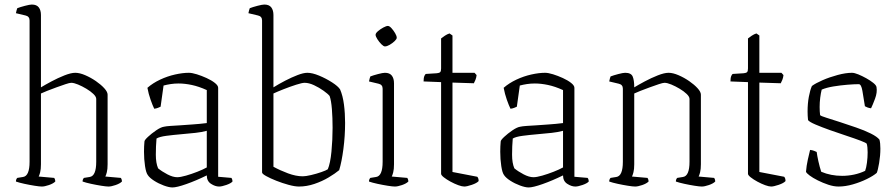

<svg xmlns="http://www.w3.org/2000/svg" viewBox="-20 -820 3940 844"><path d="M164 0Q154 0 132 -3.5Q110 -7 87 -12Q64 -17 50 -22Q50 -32 56 -38L81 -42Q110 -46 110 -109V-730Q110 -748 92 -752L50 -762Q51 -769 53 -775Q55 -781 56 -784Q69 -789 90 -794.5Q111 -800 120 -800Q141 -800 150.5 -787.5Q160 -775 160 -754V-436Q178 -447 206 -462Q234 -477 263 -488.5Q292 -500 311 -500Q330 -500 354.5 -489.5Q379 -479 401.5 -463.5Q424 -448 438.5 -432Q453 -416 453 -404V-98Q453 -76 449.5 -62.5Q446 -49 443 -44L511 -38Q513 -36 514.5 -31.5Q516 -27 516 -22Q507 -13 488 -6.5Q469 0 457 0Q447 0 425 -3.5Q403 -7 380 -12Q357 -17 343 -22Q343 -32 349 -38L374 -42Q403 -46 403 -109V-385Q403 -395 390.5 -407Q378 -419 359.5 -430Q341 -441 323 -448.5Q305 -456 293 -456Q286 -456 268 -450Q250 -444 228 -436Q206 -428 187 -420.5Q168 -413 160 -409V-98Q160 -76 156.5 -62.5Q153 -49 150 -44L218 -38Q220 -36 221.5 -31.5Q223 -27 223 -22Q214 -13 195 -6.5Q176 0 164 0Z M738 4Q723 4 700 -4.5Q677 -13 657.5 -25.5Q638 -38 630 -50Q622 -60 617.5 -90Q613 -120 613 -153Q613 -165 613.5 -176.5Q614 -188 615 -198Q615 -204 630.5 -218.5Q646 -233 666.5 -247Q687 -261 701 -263Q709 -265 729.5 -266.5Q750 -268 770 -269Q796 -271 826.5 -273Q857 -275 889 -279V-424Q854 -440 823 -446.5Q792 -453 765 -453Q747 -453 730.5 -450.5Q714 -448 699 -444L686 -351Q682 -349 674.5 -346Q667 -343 658 -342Q651 -356 642 -381.5Q633 -407 628 -434Q652 -455 684 -470Q716 -485 749.5 -492.5Q783 -500 810 -500Q824 -500 845 -493.5Q866 -487 888 -477Q910 -467 924.5 -455.5Q939 -444 939 -434V-43L997 -38Q999 -36 1000.5 -31.5Q1002 -27 1002 -22Q995 -14 975 -7Q955 0 943 0Q926 0 907.5 -12Q889 -24 889 -49Q842 -26 799.5 -11Q757 4 738 4ZM759 -41Q773 -41 797.5 -48Q822 -55 847.5 -65Q873 -75 889 -84V-245Q867 -239 839.5 -236Q812 -233 777 -230Q742 -227 711.5 -223Q681 -219 668 -211Q665 -177 665 -140Q665 -103 675 -80Q692 -66 716 -53.5Q740 -41 759 -41Z M1294 0Q1276 0 1248.5 -7.5Q1221 -15 1194.5 -25.5Q1168 -36 1150 -46Q1132 -56 1132 -62V-730Q1132 -748 1114 -752L1072 -762Q1073 -769 1075 -775Q1077 -781 1078 -784Q1091 -789 1112 -794.5Q1133 -800 1142 -800Q1163 -800 1172.5 -787.5Q1182 -775 1182 -754V-436Q1206 -451 1234 -465.5Q1262 -480 1288 -490Q1314 -500 1331 -500Q1353 -500 1383 -487.5Q1413 -475 1439.5 -458Q1466 -441 1475 -427Q1487 -399 1492 -360.5Q1497 -322 1497 -280Q1497 -222 1489.5 -165Q1482 -108 1471 -72Q1453 -57 1424.5 -40Q1396 -23 1362 -11.5Q1328 0 1294 0ZM1311 -45Q1324 -45 1347.5 -50.5Q1371 -56 1392.5 -63.5Q1414 -71 1421 -76Q1432 -102 1437 -153.5Q1442 -205 1442 -258Q1442 -302 1439 -340Q1436 -378 1429 -398Q1422 -407 1402.5 -421Q1383 -435 1360.5 -445.5Q1338 -456 1319 -456Q1308 -456 1281.5 -447.5Q1255 -439 1227 -428Q1199 -417 1182 -409V-87Q1211 -71 1246 -58Q1281 -45 1311 -45Z M1716 0Q1706 0 1684 -3.5Q1662 -7 1639 -12Q1616 -17 1602 -22Q1602 -32 1608 -38L1633 -42Q1662 -46 1662 -109V-430Q1662 -448 1644 -452L1602 -462Q1603 -469 1605 -475Q1607 -481 1608 -484Q1621 -489 1642 -494.5Q1663 -500 1672 -500Q1693 -500 1702.5 -487.5Q1712 -475 1712 -454V-98Q1712 -76 1708.5 -62.5Q1705 -49 1702 -44L1770 -38Q1772 -36 1773.5 -31.5Q1775 -27 1775 -22Q1766 -13 1747 -6.5Q1728 0 1716 0ZM1672 -616Q1666 -616 1656.5 -625.5Q1647 -635 1639 -647.5Q1631 -660 1631 -667Q1631 -674 1641.5 -683Q1652 -692 1665 -699Q1678 -706 1685 -706Q1692 -706 1701 -696Q1710 -686 1717 -674Q1724 -662 1724 -654Q1724 -648 1714.5 -639Q1705 -630 1693 -623Q1681 -616 1672 -616Z M2021 0Q2011 0 1994.5 -6Q1978 -12 1960.5 -21.5Q1943 -31 1931 -40.5Q1919 -50 1919 -56V-459L1842 -462Q1842 -478 1845.5 -486Q1849 -494 1852 -495L1900 -498Q1911 -499 1915 -503Q1919 -507 1919 -519V-651Q1925 -656 1935.5 -663Q1946 -670 1956 -673L1969 -664V-500H2066L2075 -490Q2074 -479 2070 -469Q2066 -459 2063 -454L1969 -457V-64L2078 -43Q2084 -37 2084 -24Q2076 -15 2054 -7.5Q2032 0 2021 0Z M2304 4Q2289 4 2266 -4.5Q2243 -13 2223.5 -25.5Q2204 -38 2196 -50Q2188 -60 2183.5 -90Q2179 -120 2179 -153Q2179 -165 2179.5 -176.5Q2180 -188 2181 -198Q2181 -204 2196.5 -218.5Q2212 -233 2232.5 -247Q2253 -261 2267 -263Q2275 -265 2295.5 -266.5Q2316 -268 2336 -269Q2362 -271 2392.5 -273Q2423 -275 2455 -279V-424Q2420 -440 2389 -446.5Q2358 -453 2331 -453Q2313 -453 2296.5 -450.5Q2280 -448 2265 -444L2252 -351Q2248 -349 2240.5 -346Q2233 -343 2224 -342Q2217 -356 2208 -381.5Q2199 -407 2194 -434Q2218 -455 2250 -470Q2282 -485 2315.5 -492.5Q2349 -500 2376 -500Q2390 -500 2411 -493.5Q2432 -487 2454 -477Q2476 -467 2490.5 -455.5Q2505 -444 2505 -434V-43L2563 -38Q2565 -36 2566.5 -31.5Q2568 -27 2568 -22Q2561 -14 2541 -7Q2521 0 2509 0Q2492 0 2473.5 -12Q2455 -24 2455 -49Q2408 -26 2365.5 -11Q2323 4 2304 4ZM2325 -41Q2339 -41 2363.5 -48Q2388 -55 2413.5 -65Q2439 -75 2455 -84V-245Q2433 -239 2405.5 -236Q2378 -233 2343 -230Q2308 -227 2277.5 -223Q2247 -219 2234 -211Q2231 -177 2231 -140Q2231 -103 2241 -80Q2258 -66 2282 -53.5Q2306 -41 2325 -41Z M2772 0Q2762 0 2740 -3.5Q2718 -7 2695 -12Q2672 -17 2658 -22Q2658 -32 2664 -38L2689 -42Q2718 -46 2718 -109V-430Q2718 -448 2700 -452L2658 -462Q2659 -469 2661 -475Q2663 -481 2664 -484Q2677 -489 2698 -494.5Q2719 -500 2728 -500Q2754 -500 2761 -484Q2768 -468 2768 -436Q2786 -447 2814 -462Q2842 -477 2871 -488.5Q2900 -500 2919 -500Q2938 -500 2962.5 -489.5Q2987 -479 3009.5 -463.5Q3032 -448 3046.5 -432Q3061 -416 3061 -404V-98Q3061 -76 3057.5 -62.5Q3054 -49 3051 -44L3119 -38Q3121 -36 3122.5 -31.5Q3124 -27 3124 -22Q3115 -13 3096 -6.5Q3077 0 3065 0Q3055 0 3033 -3.5Q3011 -7 2988 -12Q2965 -17 2951 -22Q2951 -32 2957 -38L2982 -42Q3011 -46 3011 -109V-385Q3011 -395 2998.5 -407Q2986 -419 2967.5 -430Q2949 -441 2931 -448.5Q2913 -456 2901 -456Q2894 -456 2876 -450Q2858 -444 2836 -436Q2814 -428 2795 -420.5Q2776 -413 2768 -409V-98Q2768 -76 2764.5 -62.5Q2761 -49 2758 -44L2826 -38Q2828 -36 2829.5 -31.5Q2831 -27 2831 -22Q2822 -13 2803 -6.5Q2784 0 2772 0Z M3370 0Q3360 0 3343.5 -6Q3327 -12 3309.5 -21.5Q3292 -31 3280 -40.5Q3268 -50 3268 -56V-459L3191 -462Q3191 -478 3194.5 -486Q3198 -494 3201 -495L3249 -498Q3260 -499 3264 -503Q3268 -507 3268 -519V-651Q3274 -656 3284.5 -663Q3295 -670 3305 -673L3318 -664V-500H3415L3424 -490Q3423 -479 3419 -469Q3415 -459 3412 -454L3318 -457V-64L3427 -43Q3433 -37 3433 -24Q3425 -15 3403 -7.5Q3381 0 3370 0Z M3666 0Q3645 0 3621 -8Q3597 -16 3575 -27Q3553 -38 3539 -48.5Q3525 -59 3523 -65Q3525 -91 3531 -118Q3537 -145 3541 -161Q3551 -160 3558.5 -157Q3566 -154 3570 -152Q3572 -136 3577.5 -111Q3583 -86 3590 -65Q3632 -47 3682 -47Q3708 -47 3734 -52.5Q3760 -58 3783 -69Q3788 -82 3791 -105Q3794 -128 3794 -150Q3794 -175 3790 -188Q3788 -192 3763 -201.5Q3738 -211 3701.5 -223Q3665 -235 3628.5 -248Q3592 -261 3565 -272.5Q3538 -284 3532 -292Q3531 -302 3530.5 -311Q3530 -320 3530 -330Q3530 -365 3535.5 -394.5Q3541 -424 3549 -442Q3565 -454 3596 -467.5Q3627 -481 3662.5 -490.5Q3698 -500 3725 -500Q3736 -500 3753 -493Q3770 -486 3788 -476Q3806 -466 3819 -455.5Q3832 -445 3833 -437Q3837 -414 3826.5 -386Q3816 -358 3809 -344Q3800 -345 3792.5 -348Q3785 -351 3782 -353Q3776 -391 3771 -420.5Q3766 -450 3755 -450Q3735 -450 3704.5 -447.5Q3674 -445 3643.5 -440Q3613 -435 3592 -426Q3588 -410 3585.5 -390Q3583 -370 3583 -350Q3583 -340 3583.5 -331Q3584 -322 3585 -314Q3588 -310 3612.5 -302.5Q3637 -295 3672 -283.5Q3707 -272 3743.5 -259.5Q3780 -247 3808 -233Q3836 -219 3846 -206Q3850 -191 3850 -167Q3850 -136 3844.5 -103.5Q3839 -71 3834 -60Q3819 -47 3790.5 -33Q3762 -19 3729 -9.5Q3696 0 3666 0Z"/></svg>

Font: Texturina 72pt Thin
Style: Regular
Weight: 100
Designer: Guillermo Torres Carreño
Foundry: Omnibus-Type
Version: Version 1.002; ttfautohint (v1.8.3)